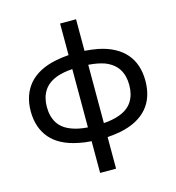

<svg xmlns="http://www.w3.org/2000/svg" viewBox="-128 -808 1023 1116"><g transform="rotate(-15 384.0 -249.5)"><path d="M729 -250Q729 -200 715.5 -159Q702 -118 675 -86.5Q648 -55 607 -33Q566 -11 511 0Q474 7 432 10V200H336V9Q295 7 260 -1Q204 -12 162.5 -33.5Q121 -55 94 -86.5Q67 -118 53 -159Q39 -200 39 -250Q39 -299 53 -340Q67 -381 94 -412.5Q121 -444 162.5 -466Q204 -488 260 -499Q295 -506 336 -509V-699H432V-509Q474 -506 511 -499Q566 -488 607 -466Q648 -444 675 -412.5Q702 -381 715.5 -340Q729 -299 729 -250ZM432 -74Q488 -78 528 -93Q582 -113 607 -153Q632 -193 632 -250Q632 -307 607 -346.5Q582 -386 528 -407Q488 -421 432 -425ZM136 -250Q136 -193 161 -153Q186 -113 241 -93Q280 -78 336 -74V-425Q280 -421 241 -407Q186 -386 161 -346Q136 -306 136 -250Z"/></g></svg>

Font: Syne Med Modified
Style: Regular
Weight: 500
Designer: Lucas Descroix
Foundry: Bonjour Monde
Version: Version 2.200